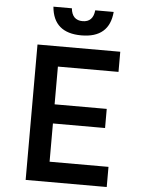

<svg xmlns="http://www.w3.org/2000/svg" viewBox="-65 -1080 830 1130"><g transform="rotate(5 350.0 -515.0)"><path d="M130 0V-800H619V-681H261V-458H569V-345H261V-119H609V0ZM313 -1030Q320 -960 382 -960Q444 -960 451 -1030H560Q547 -876 382 -876Q217 -876 204 -1030Z"/></g></svg>

Font: Martian Mono Medium
Style: Regular
Weight: 500
Monospace: yes
Designer: Roman Shamin
Foundry: Evil Martians
Version: Version 1.000; ttfautohint (v1.8.4.7-5d5b)